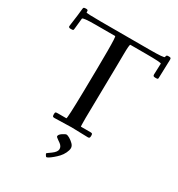

<svg xmlns="http://www.w3.org/2000/svg" viewBox="-215 -827 1120 1209"><g transform="rotate(30 345.0 -222.5)"><path d="M292 225.1Q292 223.6 301.4 216.9Q310.8 210.2 322 202.1Q352.1 180.2 352.1 159.9Q352.1 140.6 332.8 126Q325 120.1 317.1 115Q298.1 102.5 298.1 96.9Q298.1 84 317.7 71Q337.4 58.1 345.1 58.1Q352.8 58.1 368.4 67.1Q384 76.2 397.6 89.7Q411.1 103.3 411.1 118.7Q411.1 134 401.1 154.8Q391.1 175.5 376.6 191Q362.1 206.5 346.7 219.2Q315.4 245.1 304.9 245.1Q302.7 245.1 297.4 236.9Q292 228.8 292 225.1ZM18.1 -542Q18.1 -542.7 21 -564.5Q31.2 -636.5 33 -659.8Q34.7 -683.1 38 -686.5Q41.3 -689.9 55.2 -689.9Q69.1 -689.9 69.1 -680.9V-670.9Q69.1 -666 174.1 -666H531Q637 -666 637.3 -674.8Q637.7 -683.6 641.1 -686.8Q644.5 -689.9 652.1 -689.9Q659.7 -689.9 662.4 -689.7Q665 -689.5 668 -688.2Q673.1 -686.3 673.1 -676L668.9 -541Q668.9 -533.9 665.3 -532.5Q661.6 -531 650.8 -531Q639.9 -531 636 -533.9Q632.1 -536.9 632.1 -544.9L635 -625Q635 -632.1 524.9 -632.1H409.9Q403.6 -632.1 403 -559Q402.3 -485.8 402.1 -477.1L396 -92Q396 -30 397.9 -30H469Q477.5 -30 480.2 -26.6Q482.9 -23.2 482.9 -12.7Q482.9 -2.2 480.2 2Q477.5 6.1 469 6.1L349.1 2.9L226.1 6.1Q216.1 6.1 213.5 2.3Q210.9 -1.5 210.9 -13.3Q210.9 -25.1 214.2 -27.6Q217.5 -30 230 -30H292Q297.9 -30 301.4 -224Q304.9 -418 304.9 -525Q304.9 -632.1 299.1 -632.1H157Q64.5 -632.1 63 -622.1L54.9 -544.9Q54.2 -535.6 51.5 -533.3Q48.8 -531 33.4 -531Q18.1 -531 18.1 -542Z"/></g></svg>

Font: Fanwood Text
Style: Regular
Weight: 400
Version: Version 1.1001